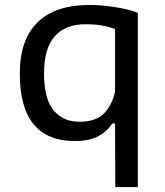

<svg xmlns="http://www.w3.org/2000/svg" viewBox="-20 -556 665 776"><path d="M537 200H446L445 -57H434Q411 -23 375.5 -4.5Q340 14 283 14Q60 14 60 -258Q60 -395 131.5 -465.5Q203 -536 342 -536Q372 -536 401 -533Q430 -530 456 -525.5Q482 -521 502.5 -515.5Q523 -510 537 -504ZM445 -438Q399 -458 325 -458Q244 -458 201 -409Q158 -360 158 -260Q158 -216 165.5 -180Q173 -144 190.5 -118.5Q208 -93 235.5 -78.5Q263 -64 303 -64Q363 -64 396.5 -94Q430 -124 445 -184Z"/></svg>

Font: PT Sans Caption
Style: Regular
Weight: 400
Designer: A.Korolkova, O.Umpeleva, V.Yefimov
Foundry: ParaType Ltd
Version: Version 2.004W OFL